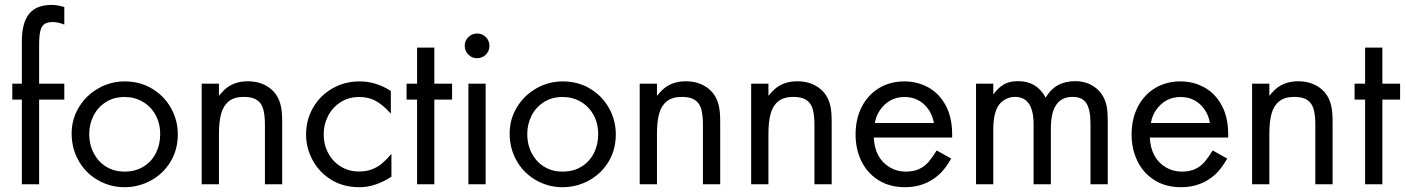

<svg xmlns="http://www.w3.org/2000/svg" viewBox="-20 -761 5806 793"><path d="M30.8 -349.6V-415.5H70.3V-591.3Q70.3 -666 99.9 -703.4Q129.4 -740.7 193.8 -740.7Q216.8 -740.7 245.6 -731.9V-659.7Q218.8 -669.9 198.2 -669.9Q175.8 -669.9 163.8 -661.9Q151.9 -653.8 146.7 -633.8Q141.6 -613.8 141.6 -575.2V-415.5H245.6V-349.6H141.6V0H70.3V-349.6Z M306.2 -318.4Q335.9 -367.7 386.5 -396.2Q437 -424.8 495.1 -424.8Q558.6 -424.8 608.6 -394.5Q658.7 -364.3 686.5 -314Q714.4 -263.7 714.4 -206.5Q714.4 -142.1 683.8 -92.3Q653.3 -42.5 602.5 -15.1Q551.8 12.2 493.7 12.2Q433.6 12.2 381.3 -18.8Q329.1 -49.8 301.3 -103.5Q275.9 -150.9 275.9 -210Q275.9 -269 306.2 -318.4ZM368.2 -126.5Q387.2 -90.8 420.2 -71.5Q453.1 -52.2 493.2 -52.2Q540 -52.2 573.7 -73.5Q607.4 -94.7 624.5 -129.9Q641.6 -165 641.6 -206.1Q641.6 -252 622.1 -286.9Q602.5 -321.8 569.1 -341.1Q535.6 -360.4 494.6 -360.4Q449.2 -360.4 416 -338.6Q382.8 -316.9 365.7 -282Q348.6 -247.1 348.6 -208.5Q348.6 -161.6 368.2 -126.5Z M813 -415.5H884.3V-365.2Q904.3 -389.6 919.4 -400.4Q954.1 -425.3 1003.4 -425.3Q1056.2 -425.3 1093.3 -397.9Q1130.4 -370.6 1140.6 -320.3Q1145.5 -297.4 1145.5 -257.8V0H1074.2V-245.6Q1074.2 -286.6 1066.9 -311.3Q1059.6 -335.9 1040.5 -348.4Q1021.5 -360.8 987.3 -360.8Q947.3 -360.8 924.6 -342.3Q901.9 -323.7 893.1 -290.5Q884.3 -257.3 884.3 -207.5V0H813Z M1244.1 -205.1Q1244.1 -266.6 1273.4 -316.9Q1302.7 -367.2 1353.3 -396Q1403.8 -424.8 1465.3 -424.8Q1533.2 -424.8 1594.2 -385.3V-291.5Q1561 -328.6 1531.5 -344.5Q1502 -360.4 1463.4 -360.4Q1420.4 -360.4 1387 -339.1Q1353.5 -317.9 1335.2 -282.5Q1316.9 -247.1 1316.9 -206.1Q1316.9 -163.6 1335.7 -128.4Q1354.5 -93.3 1387.7 -73Q1420.9 -52.7 1462.4 -52.7Q1493.2 -52.7 1516.6 -61.8Q1540 -70.8 1558.1 -86.2Q1576.2 -101.6 1596.7 -125.5V-31.2Q1529.8 12.2 1464.8 12.2Q1397 12.2 1346.9 -19.3Q1296.9 -50.8 1270.5 -100.8Q1244.1 -150.9 1244.1 -205.1Z M1659.2 -349.6V-415.5H1702.6V-564.5H1773.9V-415.5H1847.2V-349.6H1773.9V0H1702.6V-349.6Z M1914.6 0V-415.5H1985.8V0ZM1914.6 -607.9Q1929.7 -622.6 1950.7 -622.6Q1971.7 -622.6 1986.6 -607.7Q2001.5 -592.8 2001.5 -571.8Q2001.5 -550.3 1986.6 -535.4Q1971.7 -520.5 1950.2 -520.5Q1929.2 -520.5 1914.3 -535.6Q1899.4 -550.8 1899.4 -572.3Q1899.4 -592.8 1914.6 -607.9Z M2115.2 -318.4Q2145 -367.7 2195.6 -396.2Q2246.1 -424.8 2304.2 -424.8Q2367.7 -424.8 2417.7 -394.5Q2467.8 -364.3 2495.6 -314Q2523.4 -263.7 2523.4 -206.5Q2523.4 -142.1 2492.9 -92.3Q2462.4 -42.5 2411.6 -15.1Q2360.8 12.2 2302.7 12.2Q2242.7 12.2 2190.4 -18.8Q2138.2 -49.8 2110.4 -103.5Q2085 -150.9 2085 -210Q2085 -269 2115.2 -318.4ZM2177.2 -126.5Q2196.3 -90.8 2229.2 -71.5Q2262.2 -52.2 2302.2 -52.2Q2349.1 -52.2 2382.8 -73.5Q2416.5 -94.7 2433.6 -129.9Q2450.7 -165 2450.7 -206.1Q2450.7 -252 2431.2 -286.9Q2411.6 -321.8 2378.2 -341.1Q2344.7 -360.4 2303.7 -360.4Q2258.3 -360.4 2225.1 -338.6Q2191.9 -316.9 2174.8 -282Q2157.7 -247.1 2157.7 -208.5Q2157.7 -161.6 2177.2 -126.5Z M2622.1 -415.5H2693.4V-365.2Q2713.4 -389.6 2728.5 -400.4Q2763.2 -425.3 2812.5 -425.3Q2865.2 -425.3 2902.3 -397.9Q2939.5 -370.6 2949.7 -320.3Q2954.6 -297.4 2954.6 -257.8V0H2883.3V-245.6Q2883.3 -286.6 2876 -311.3Q2868.7 -335.9 2849.6 -348.4Q2830.6 -360.8 2796.4 -360.8Q2756.3 -360.8 2733.6 -342.3Q2710.9 -323.7 2702.1 -290.5Q2693.4 -257.3 2693.4 -207.5V0H2622.1Z M3082.5 -415.5H3153.8V-365.2Q3173.8 -389.6 3189 -400.4Q3223.6 -425.3 3272.9 -425.3Q3325.7 -425.3 3362.8 -397.9Q3399.9 -370.6 3410.2 -320.3Q3415 -297.4 3415 -257.8V0H3343.8V-245.6Q3343.8 -286.6 3336.4 -311.3Q3329.1 -335.9 3310.1 -348.4Q3291 -360.8 3256.8 -360.8Q3216.8 -360.8 3194.1 -342.3Q3171.4 -323.7 3162.6 -290.5Q3153.8 -257.3 3153.8 -207.5V0H3082.5Z M3513.7 -205.1Q3513.7 -271 3539.8 -320.8Q3565.9 -370.6 3611.6 -397.7Q3657.2 -424.8 3714.8 -424.8Q3768.6 -424.8 3813.5 -400.4Q3858.4 -376 3885.5 -326.4Q3912.6 -276.9 3912.6 -205.6V-192.9H3588.9Q3590.8 -150.4 3607.4 -119.4Q3624 -88.4 3654.3 -70.3Q3684.1 -52.2 3720.7 -52.2Q3753.9 -52.2 3776.9 -63.2Q3799.8 -74.2 3815.2 -92.3Q3830.6 -110.4 3848.6 -139.6L3908.7 -106Q3883.3 -62 3857.4 -39.1Q3799.8 12.2 3718.3 12.2Q3654.3 12.2 3607.9 -17.1Q3561.5 -46.4 3537.6 -95.9Q3513.7 -145.5 3513.7 -205.1ZM3593.3 -252.9H3837.4Q3831.1 -286.6 3813.5 -311Q3776.9 -360.4 3715.8 -360.4Q3651.9 -360.4 3613.8 -305.2Q3598.1 -282.2 3593.3 -252.9Z M4011.2 -415.5H4082.5V-371.1Q4102.1 -397.5 4124.8 -411.6Q4147.5 -425.8 4185.1 -425.8Q4262.2 -425.8 4298.8 -357.9Q4338.4 -425.8 4420.4 -425.8Q4469.7 -425.8 4505.1 -398.4Q4540.5 -371.1 4550.8 -322.3Q4555.2 -299.8 4555.2 -263.7V0H4483.9V-252Q4483.9 -307.1 4467.3 -334Q4450.7 -360.8 4409.7 -360.8Q4320.3 -360.8 4320.3 -230.5V0H4249V-246.6Q4249 -360.8 4172.4 -360.8Q4141.6 -360.8 4116.2 -339.4Q4082.5 -309.6 4082.5 -226.1V0H4011.2Z M4653.8 -205.1Q4653.8 -271 4679.9 -320.8Q4706.1 -370.6 4751.7 -397.7Q4797.4 -424.8 4855 -424.8Q4908.7 -424.8 4953.6 -400.4Q4998.5 -376 5025.6 -326.4Q5052.7 -276.9 5052.7 -205.6V-192.9H4729Q4731 -150.4 4747.6 -119.4Q4764.2 -88.4 4794.4 -70.3Q4824.2 -52.2 4860.8 -52.2Q4894 -52.2 4917 -63.2Q4939.9 -74.2 4955.3 -92.3Q4970.7 -110.4 4988.8 -139.6L5048.8 -106Q5023.4 -62 4997.6 -39.1Q4939.9 12.2 4858.4 12.2Q4794.4 12.2 4748 -17.1Q4701.7 -46.4 4677.7 -95.9Q4653.8 -145.5 4653.8 -205.1ZM4733.4 -252.9H4977.5Q4971.2 -286.6 4953.6 -311Q4917 -360.4 4856 -360.4Q4792 -360.4 4753.9 -305.2Q4738.3 -282.2 4733.4 -252.9Z M5151.4 -415.5H5222.7V-365.2Q5242.7 -389.6 5257.8 -400.4Q5292.5 -425.3 5341.8 -425.3Q5394.5 -425.3 5431.6 -397.9Q5468.8 -370.6 5479 -320.3Q5483.9 -297.4 5483.9 -257.8V0H5412.6V-245.6Q5412.6 -286.6 5405.3 -311.3Q5397.9 -335.9 5378.9 -348.4Q5359.9 -360.8 5325.7 -360.8Q5285.6 -360.8 5262.9 -342.3Q5240.2 -323.7 5231.4 -290.5Q5222.7 -257.3 5222.7 -207.5V0H5151.4Z M5574.7 -349.6V-415.5H5618.2V-564.5H5689.5V-415.5H5762.7V-349.6H5689.5V0H5618.2V-349.6Z"/></svg>

Font: NMS Futura Pro Book
Style: Regular
Weight: 400
Designer: Blend3rman
Version: Version 0.1